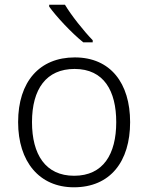

<svg xmlns="http://www.w3.org/2000/svg" viewBox="-20 -786 630 816"><path d="M256 -766H189V-758C218 -717 284 -646 334 -606H374V-615C336 -654 282 -722 256 -766ZM533 -267C533 -432 450 -542 298 -542C148 -542 57 -439 57 -267C57 -99 147 10 294 10C449 10 533 -100 533 -267ZM116 -267C116 -408 177 -493 297 -493C422 -493 474 -399 474 -267C474 -131 419 -39 295 -39C173 -39 116 -130 116 -267Z"/></svg>

Font: Noto Sans Ethiopic Light
Style: Regular
Weight: 300
Designer: Monotype Design Team
Foundry: Monotype Imaging Inc.
Version: Version 2.102